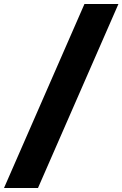

<svg xmlns="http://www.w3.org/2000/svg" viewBox="-86 -828 609 955"><path d="M503 -808 103 107H-66L334 -808Z"/></svg>

Font: TypoPRO Montserrat Alternates
Style: Italic
Weight: 800
Italic angle: -11.3°
Designer: Julieta Ulanovsky
Foundry: Julieta Ulanovsky
Version: Version 6.001